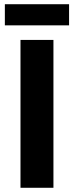

<svg xmlns="http://www.w3.org/2000/svg" viewBox="-20 -889 349 909"><path d="M3 -769H307V-869H3ZM77 0H233V-700H77Z"/></svg>

Font: Fixel Display Bold
Style: Bold
Weight: 700
Designer: AlfaBravo + MacPaw
Foundry: Kyrylo Tkachov, Marchela Mozhyna, Serhii Makarenko, Maria Weinstein, Zakhar Kryvoshyya
Version: Version 1.211